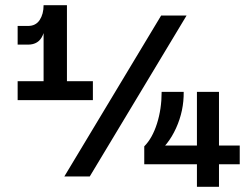

<svg xmlns="http://www.w3.org/2000/svg" viewBox="-20 -720 960 740"><path d="M148 -655 160 -675Q160 -619 144.5 -583.5Q129 -548 88 -548H48V-620H88Q118 -620 133 -643Q148 -666 148 -700H238V-334H148ZM48 -407H338V-334H48ZM601 -660H699L326 -40H228ZM603 -366H688Q689 -293 658.5 -226Q628 -159 578 -124L568 -159H904V-87H536V-156Q567 -187 585 -243.5Q603 -300 603 -366ZM739 -366H824V0H739Z"/></svg>

Font: Uncut Sans Variable
Style: Regular
Weight: 400
Designer: Kasper Nordkvist
Foundry: UNCUT.wtf
Version: Version 1.303;Glyphs 3.1.2 (3151)